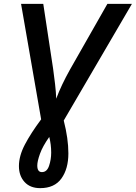

<svg xmlns="http://www.w3.org/2000/svg" viewBox="-20 -734 703 994"><path d="M188 240Q262 240 298 190Q334 140 334 60Q334 -16 310 -110L663 -714H536L343 -375Q298 -295 271 -223Q270 -256 265 -299.5Q260 -343 255 -378L204 -714H89L193 -116Q140 -45 109 14Q78 73 78 126Q78 176 107 208Q136 240 188 240ZM197 157Q173 157 173 123Q173 101 187 62Q201 23 235 -25Q245 14 245 56Q245 92 234 124.5Q223 157 197 157Z"/></svg>

Font: Noto Sans UI Medium
Style: Italic
Weight: 500
Italic angle: -12°
Designer: Monotype Design Team
Foundry: Monotype Imaging Inc.
Version: Version 1.901